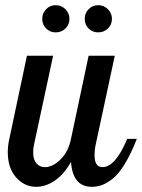

<svg xmlns="http://www.w3.org/2000/svg" viewBox="-20 -715 548 741"><path d="M10 -128Q10 -152 16 -179L84 -500H185L112 -160Q108 -144 108 -127Q108 -99 120.5 -84.5Q133 -70 153 -70Q184 -70 214 -100Q244 -130 254 -179L322 -500H423L350 -160Q345 -140 345 -115Q345 -70 376 -70Q425 -70 471 -179H508Q485 -120 460.5 -80.5Q436 -41 412.5 -23.5Q389 -6 371.5 0Q354 6 334 6Q261 6 254 -90Q227 -42 191.5 -18Q156 6 120 6Q74 6 42 -30.5Q10 -67 10 -128ZM158 -605Q143 -620 143 -642Q143 -664 158 -679.5Q173 -695 195 -695Q217 -695 232.5 -679.5Q248 -664 248 -642Q248 -620 232.5 -605Q217 -590 195 -590Q173 -590 158 -605ZM322 -605Q307 -620 307 -642Q307 -664 322 -679.5Q337 -695 359 -695Q381 -695 396.5 -679.5Q412 -664 412 -642Q412 -620 396.5 -605Q381 -590 359 -590Q337 -590 322 -605Z"/></svg>

Font: Lobster Two
Style: Italic
Weight: 400
Designer: Pablo Impallari
Foundry: Pablo Impallari. www.impallari.com
Version: Version 1.006